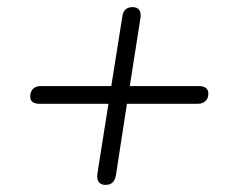

<svg xmlns="http://www.w3.org/2000/svg" viewBox="-20 -610 640 540"><path d="M276 -90C295 -90 303 -100 306 -117L337 -318H535C554 -318 566 -328 566 -347C566 -361 556 -368 538 -368H345L375 -559C378 -578 371 -590 353 -590C335 -590 326 -580 324 -563L293 -368H95C76 -368 65 -357 65 -338C65 -324 75 -318 92 -318H285L254 -122C251 -102 259 -90 276 -90Z"/></svg>

Font: SN Pro Light
Style: Italic
Weight: 300
Italic angle: -8.99998°
Designer: Tobias Whetton
Foundry: Supernotes
Version: Version 1.001;Glyphs 3.2 (3249)